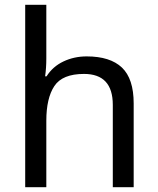

<svg xmlns="http://www.w3.org/2000/svg" viewBox="-20 -780 658 800"><path d="M173 -537Q173 -497 168 -462H174Q200 -503 244.5 -524Q289 -545 341 -545Q439 -545 488 -498.5Q537 -452 537 -349V0H450V-343Q450 -472 330 -472Q240 -472 206.5 -421.5Q173 -371 173 -277V0H85V-760H173Z"/></svg>

Font: Noto Sans Syriac Eastern
Style: Regular
Weight: 400
Designer: Patrick Giasson and the Monotype Design Team
Foundry: Monotype Imaging Inc.
Version: Version 3.001; ttfautohint (v1.8.4.7-5d5b)